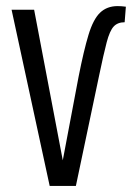

<svg xmlns="http://www.w3.org/2000/svg" viewBox="-20 -610 445 630"><path d="M143 0 18 -578H92L186 -84L238 -359Q255 -445 270.5 -496Q286 -547 308.5 -568.5Q331 -590 366 -590Q372 -590 379 -589.5Q386 -589 393 -588L389 -537Q366 -537 353 -523Q340 -509 330 -471Q320 -433 305 -361L229 0Z"/></svg>

Font: Oswald Light
Style: Regular
Weight: 300
Designer: Vernon Adams
Foundry: Vernon Adams
Version: Version 4.103;gftools[0.9.33.dev8+g029e19f]